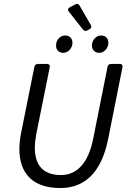

<svg xmlns="http://www.w3.org/2000/svg" viewBox="-20 -951 656 982"><path d="M332 -891.6 404.3 -799.8C410.2 -793 418 -791 425.8 -794.9L438.5 -801.8C447.3 -806.6 449.2 -814.5 444.3 -823.2L386.7 -922.9C381.8 -931.6 374 -933.6 365.2 -928.7L335.9 -913.1C327.1 -908.2 325.2 -899.4 332 -891.6ZM266.6 -718.8C266.6 -695.3 281.2 -680.7 303.7 -680.7C329.1 -680.7 350.6 -706.1 350.6 -731.4C350.6 -755.9 335 -769.5 312.5 -769.5C287.1 -769.5 266.6 -746.1 266.6 -718.8ZM450.2 -718.8C450.2 -695.3 465.8 -680.7 487.3 -680.7C513.7 -680.7 534.2 -706.1 534.2 -731.4C534.2 -755.9 519.5 -769.5 497.1 -769.5C471.7 -769.5 450.2 -746.1 450.2 -718.8ZM156.2 -610.4 88.9 -276.4C83 -246.1 79.1 -214.8 79.1 -189.5C79.1 -57.6 154.3 10.7 288.1 10.7C406.2 10.7 497.1 -59.6 533.2 -240.2L606.4 -607.4C608.4 -618.2 603.5 -624 592.8 -624H547.9C539.1 -624 532.2 -619.1 530.3 -610.4L457 -243.2C430.7 -108.4 367.2 -55.7 292 -55.7C200.2 -55.7 158.2 -106.4 158.2 -195.3C158.2 -217.8 161.1 -240.2 166 -267.6L234.4 -607.4C236.3 -618.2 230.5 -624 219.7 -624H173.8C165 -624 158.2 -619.1 156.2 -610.4Z"/></svg>

Font: Ed Sans Neue
Style: Italic
Weight: 400
Italic angle: -11°
Designer: Stephen Hutchings
Version: Version 1.004;PS 001.004;hotconv 1.0.88;makeotf.lib2.5.64775